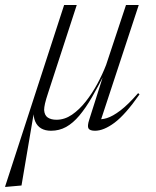

<svg xmlns="http://www.w3.org/2000/svg" viewBox="-74 -513 624 768"><path d="M350.5 -253.5 430 -493H481L325 -19L314 -37.5Q330 -33.5 353.2 -40.5Q376.5 -47.5 407.8 -71.2Q439 -95 478.5 -140.5L484 -135.5Q427.5 -54.5 384.2 -22.2Q341 10 306 10Q285.5 10 280 0.8Q274.5 -8.5 283 -34.5L341 -217L348.5 -226Q319.5 -168.5 294 -124.5Q268.5 -80.5 243.2 -50.5Q218 -20.5 190.5 -5.2Q163 10 130 10Q107 10 91 0.8Q75 -8.5 67 -26.8Q59 -45 60 -72L63.5 -74.5L12 229L-49.5 234.5H-54L182.5 -493H233L119 -143Q109.5 -114.5 106 -98.8Q102.5 -83 102.5 -73Q104 -51.5 117.2 -42.8Q130.5 -34 152 -34Q184.5 -34 214 -54.2Q243.5 -74.5 269.2 -107.2Q295 -140 315.8 -178.5Q336.5 -217 350.5 -253.5Z"/></svg>

Font: Newsreader 60pt Light
Style: Italic
Weight: 300
Italic angle: -17°
Designer: Hugues Gentile
Foundry: Production Type
Version: Version 1.003